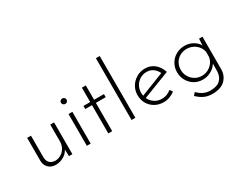

<svg xmlns="http://www.w3.org/2000/svg" viewBox="-109 -1307 2552 2046"><g transform="rotate(-30 1167.5 -284.5)"><path d="M420 -391V0H378L375 -83Q356 -42 310 -15.5Q264 11 212 11Q158 11 124.5 -21.5Q91 -54 89 -106V-391H136V-120Q138 -80 161 -56Q184 -32 228 -30Q266 -30 299.5 -50Q333 -70 353 -105Q373 -140 373 -183V-391Z M645 -391V0H598V-391ZM623 -568Q637 -568 647 -558.5Q657 -549 657 -535Q657 -520 647 -510.5Q637 -501 623 -501Q609 -501 598.5 -511Q588 -521 588 -535Q588 -549 598.5 -558.5Q609 -568 623 -568Z M910 -563V-386H1031V-348H910V0H862V-348H779V-386H862V-563Z M1195 -760V0H1148V-760Z M1658 -76 1682 -42Q1653 -19 1616.5 -5.5Q1580 8 1543 8Q1483 8 1435.5 -19Q1388 -46 1361.5 -92.5Q1335 -139 1335 -197Q1335 -253 1363 -300.5Q1391 -348 1439 -376Q1487 -404 1544 -404Q1612 -404 1660 -364Q1708 -324 1730 -256L1396 -127Q1415 -85 1454.5 -59Q1494 -33 1544 -33Q1607 -33 1658 -76ZM1381 -199Q1381 -178 1385 -162L1673 -275Q1654 -315 1620 -339.5Q1586 -364 1541 -364Q1497 -364 1460 -342Q1423 -320 1402 -282.5Q1381 -245 1381 -199Z M2246 -391V6Q2246 86 2193.5 138.5Q2141 191 2034 191Q1983 191 1940 172.5Q1897 154 1852 111L1880 79Q1920 118 1957 133.5Q1994 149 2032 149Q2118 149 2157 110Q2196 71 2198 5L2199 -87Q2173 -44 2125.5 -18Q2078 8 2022 8Q1967 8 1921.5 -19Q1876 -46 1849 -93Q1822 -140 1822 -197Q1822 -256 1850 -303Q1878 -350 1926 -376.5Q1974 -403 2032 -403Q2083 -403 2130 -377.5Q2177 -352 2200 -310L2204 -391ZM2199 -175V-233Q2187 -290 2140.5 -326.5Q2094 -363 2034 -363Q1988 -363 1950 -342Q1912 -321 1890.5 -283.5Q1869 -246 1869 -198Q1869 -153 1891 -115Q1913 -77 1951 -54.5Q1989 -32 2034 -32Q2077 -32 2113.5 -51.5Q2150 -71 2173 -104Q2196 -137 2199 -175Z"/></g></svg>

Font: Josefin Sans Light
Style: Regular
Weight: 300
Designer: Santiago Orozco
Foundry: Typemade
Version: Version 2.000